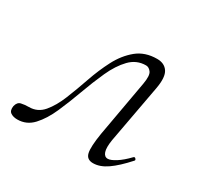

<svg xmlns="http://www.w3.org/2000/svg" viewBox="-111 -511 655 635"><g transform="rotate(30 216.5 -193.5)"><path d="M21 9Q5 9 -5 2Q-15 -5 -12 -23Q-8 -40 5 -43Q18 -46 34 -46Q67 -46 88.5 -71.5Q110 -97 126 -136.5Q142 -176 157.5 -221Q173 -266 193.5 -305.5Q214 -345 245 -370.5Q276 -396 322 -396Q350 -396 363 -376.5Q376 -357 368 -312L327 -89Q322 -58 327 -43Q332 -28 345 -28Q356 -28 375 -40Q394 -52 416 -75Q420 -79 424 -74.5Q428 -70 425 -67Q391 -29 363.5 -10Q336 9 310 9Q286 9 281 -12.5Q276 -34 285 -89L323 -302Q329 -336 320.5 -347.5Q312 -359 301 -359Q265 -359 239.5 -332.5Q214 -306 195 -264Q176 -222 159 -175Q142 -128 123.5 -86Q105 -44 80.5 -17.5Q56 9 21 9Z"/></g></svg>

Font: Cormorant Infant Light
Style: Italic
Weight: 300
Italic angle: -10°
Designer: Christian Thalmann (Catharsis Fonts)
Foundry: Catharsis Fonts
Version: Version 4.001